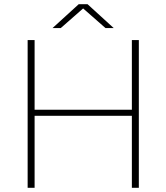

<svg xmlns="http://www.w3.org/2000/svg" viewBox="-20 -890 789 910"><path d="M111 0H144V-341H605V0H638V-700H605V-370H144V-700H111ZM229 -757H268L374 -850L480 -757H519L395 -870H353Z"/></svg>

Font: Chess Sans ExtraLight
Style: Regular
Weight: 275
Designer: Wolf Bōese
Foundry: Wolf Bōese
Version: Version 7.223;Glyphs 3.3 (3306)